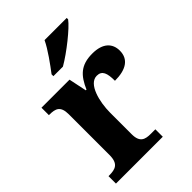

<svg xmlns="http://www.w3.org/2000/svg" viewBox="-223 -867 968 968"><g transform="rotate(-45 261.5 -383.0)"><path d="M180 -619V-606H248C311 -642 410 -721 435 -756V-766H277C256 -721 209 -657 180 -619ZM20 0H354V-53H322C282 -53 252 -61 252 -120V-273C252 -350 277 -453 336 -453C373 -453 383 -425 383 -370C462 -370 508 -399 508 -460C508 -511 475 -548 399 -548C317 -548 281 -511 250 -440H245L225 -536H25V-483H28C72 -483 99 -474 99 -415V-125C99 -62 69 -53 24 -53H20Z"/></g></svg>

Font: Noto Serif Lao
Style: Bold
Weight: 700
Designer: Monotype Design Team
Foundry: Monotype Imaging Inc.
Version: Version 2.003